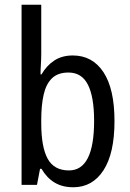

<svg xmlns="http://www.w3.org/2000/svg" viewBox="-20 -780 548 810"><path d="M154 -553Q154 -531 152.5 -508.5Q151 -486 151 -466H155Q177 -504 209.5 -525Q242 -546 287 -546Q370 -546 416.5 -475.5Q463 -405 463 -269Q463 -133 416.5 -61.5Q370 10 289 10Q243 10 210 -10Q177 -30 155 -68H149L136 0H71V-760H154ZM269 -474Q224 -474 199 -449.5Q174 -425 164 -380Q154 -335 154 -275V-260Q154 -160 181 -110.5Q208 -61 271 -61Q377 -61 377 -270Q377 -371 351 -422.5Q325 -474 269 -474Z"/></svg>

Font: Noto Sans Thai Cond
Style: Regular
Weight: 400
Width: 3
Designer: Monotype Design Team
Foundry: Monotype Imaging Inc.
Version: Version 2.002; ttfautohint (v1.8.4.7-5d5b)